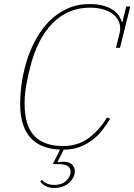

<svg xmlns="http://www.w3.org/2000/svg" viewBox="-20 -730 666 952"><path d="M250 202Q222 202 204 191.5Q186 181 180 169L188 161Q196 173 212.5 180Q229 187 251 187Q286 187 308 166.5Q330 146 330 121Q330 85 275 84L242 83L278 12Q232 10 195 -4Q158 -18 132.5 -45.5Q107 -73 93.5 -115Q80 -157 80 -216Q80 -267 88.5 -323Q97 -379 114.5 -434Q132 -489 160 -539Q188 -589 226.5 -627Q265 -665 314.5 -687.5Q364 -710 426 -710Q485 -710 528 -688Q571 -666 584 -621H587L606 -698H626L575 -493H555L573 -566Q576 -579 576 -589Q576 -614 564 -633.5Q552 -653 531.5 -666Q511 -679 484 -685.5Q457 -692 426 -692Q317 -692 240.5 -614.5Q164 -537 129 -394Q119 -355 113.5 -326Q108 -297 105.5 -276Q103 -255 102.5 -240Q102 -225 102 -215Q102 -108 149.5 -57Q197 -6 292 -6Q367 -6 420 -45.5Q473 -85 511 -148L526 -141Q507 -109 484.5 -81Q462 -53 433.5 -32.5Q405 -12 371 0Q337 12 296 12L265 73L266 75Q281 72 297 72Q322 72 336.5 85.5Q351 99 351 120Q351 135 343.5 149.5Q336 164 323 176Q310 188 291 195Q272 202 250 202Z"/></svg>

Font: IBM Plex Serif Thin
Style: Italic
Weight: 100
Italic angle: -14°
Designer: Mike Abbink, Paul van der Laan, Pieter van Rosmalen
Foundry: Bold Monday
Version: Version 3.001